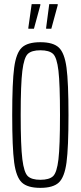

<svg xmlns="http://www.w3.org/2000/svg" viewBox="-20 -900 390 928"><path d="M39 -344Q39 -502 48.5 -573Q58 -644 85.5 -670Q113 -696 175 -696Q237 -696 264.5 -670Q292 -644 301.5 -573Q311 -502 311 -344Q311 -186 301.5 -115Q292 -44 264.5 -18Q237 8 175 8Q113 8 85.5 -18Q58 -44 48.5 -115Q39 -186 39 -344ZM270 -344Q270 -494 262.5 -558Q255 -622 236.5 -639.5Q218 -657 175 -657Q133 -657 114.5 -639.5Q96 -622 88 -557.5Q80 -493 80 -344Q80 -195 88 -130.5Q96 -66 114.5 -48.5Q133 -31 175 -31Q218 -31 236.5 -48.5Q255 -66 262.5 -130Q270 -194 270 -344ZM117 -761V-766L133 -880H175V-875L144 -761ZM203 -761V-766L218 -880H259V-875L228 -761Z"/></svg>

Font: Saira Ultra Condensed ExLight
Style: Regular
Weight: 200
Width: 1
Designer: Hector Gatti with collaboration of the Omnibus-Type team
Foundry: Omnibus-Type
Version: Version 1.001; ttfautohint (v1.8)